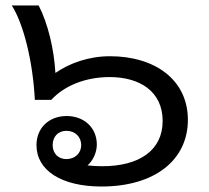

<svg xmlns="http://www.w3.org/2000/svg" viewBox="-20 -669 761 700"><path d="M350 11C546 11 665 -87 665 -232C665 -378 545 -464 381 -464C304 -464 234 -439 182 -403C177 -490 155 -583 121 -649H23C66 -582 100 -444 107 -305H167C213 -355 289 -388 380 -388C489 -388 573 -336 573 -228C573 -121 488 -63 353 -63C336 -63 316 -64 299 -66C318 -82 333 -112 333 -142C333 -203 287 -246 223 -246C159 -246 113 -203 113 -140C113 -47 205 11 350 11ZM172 -140C172 -171 192 -192 222 -192C253 -192 276 -171 276 -140C276 -110 253 -89 222 -89C192 -89 172 -110 172 -140Z"/></svg>

Font: TPK Tissa Web Medium
Style: Regular
Weight: 500
Designer: Jacques Le Bailly, Suppakit Chalermlarp | Katatrad Co.,Ltd.
Foundry: Jacques Le Bailly, Cadson Demak Co.,Ltd.
Version: Version 5.000;Glyphs 3.1.2 (3151)